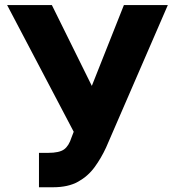

<svg xmlns="http://www.w3.org/2000/svg" viewBox="-20 -748 709 777"><path d="M137.7 9.8V-129.4H174.8Q220.2 -129.4 239.5 -143.6Q258.8 -157.7 269.5 -191.9L278.3 -214.8L8.8 -727.5H189.9L351.6 -400.4L481.4 -727.5H659.2L409.2 -150.9Q389.6 -108.4 363 -71.8Q336.4 -35.2 296.1 -12.7Q255.9 9.8 194.8 9.8Z"/></svg>

Font: Inter Display Extra Bold
Style: Regular
Weight: 800
Designer: Rasmus Andersson
Foundry: rsms
Version: Version 4.000;git-4fc901f